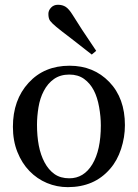

<svg xmlns="http://www.w3.org/2000/svg" viewBox="-20 -771 579 806"><path d="M504.4 -245.6Q504.4 -194.8 488.3 -145.8Q472.2 -96.7 442.4 -62.5Q408.7 -23.4 364.3 -4.4Q319.8 14.6 264.6 14.6Q218.8 14.6 177.2 -2.7Q135.7 -20 103.5 -53.2Q71.8 -85.9 53 -133.1Q34.2 -180.2 34.2 -238.8Q34.2 -351.6 99.9 -423.3Q165.5 -495.1 272 -495.1Q373 -495.1 438.7 -427Q504.4 -358.9 504.4 -245.6ZM403.3 -244.6Q403.3 -281.2 396 -322Q388.7 -362.8 374 -391.1Q358.4 -421.4 333 -439.7Q307.6 -458 271 -458Q233.4 -458 206.8 -439.5Q180.2 -420.9 163.6 -388.7Q147.9 -358.9 141.6 -320.8Q135.3 -282.7 135.3 -247.1Q135.3 -200.2 142.8 -160.4Q150.4 -120.6 167 -89.4Q183.6 -58.1 208.7 -40.3Q233.9 -22.5 271 -22.5Q332 -22.5 367.7 -81.5Q403.3 -140.6 403.3 -244.6ZM383.8 -557.6 365.2 -542Q314.9 -582 275.4 -612.1Q235.8 -642.1 216.8 -657.7Q198.2 -673.3 190.7 -683.1Q183.1 -692.9 183.1 -712.9Q183.1 -727.1 194.3 -739Q205.6 -751 223.1 -751Q242.2 -751 255.9 -742.2Q269.5 -733.4 285.2 -708Q301.8 -681.2 324.2 -646.7Q346.7 -612.3 383.8 -557.6Z"/></svg>

Font: UniBurma_GGSerif
Style: Book
Weight: 400
Designer: Victor San Kho Lin (for Burmese only and related typography optimization with it)
Foundry: http://www.unimm.org
Version: 2.0